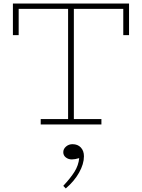

<svg xmlns="http://www.w3.org/2000/svg" viewBox="-20 -706 805 1089"><path d="M53.2 -686H711.9V-506.8H679.2V-655.8H398.9V-30.8H555.2V0H210.9V-30.8H366.2V-655.8H85.9V-506.8H53.2ZM391.1 111.8Q420.9 111.8 438.5 130.6Q456.1 149.4 456.1 180.2Q456.1 224.1 428.5 273.2Q400.9 322.3 353 362.8L338.9 348.1Q379.9 304.2 402.6 268.1Q425.3 231.9 429.2 190.9Q405.3 198.2 387.2 198.2Q368.2 198.2 353.5 187Q338.9 175.8 338.9 157.2Q338.9 138.7 354.5 125.2Q370.1 111.8 391.1 111.8Z"/></svg>

Font: BioRhyme ExtraLight
Style: Regular
Weight: 275
Designer: Aoife Mooney
Foundry: Aoife Mooney Type
Version: Version 1.500;PS 001.500;hotconv 1.0.88;makeotf.lib2.5.64775